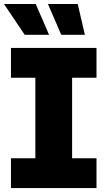

<svg xmlns="http://www.w3.org/2000/svg" viewBox="-28 -949 534 969"><path d="M27.3 -707H459V-556.6H335.9V-150.4H459V0H27.3V-150.4H150.4V-556.6H27.3ZM-7.8 -928.7H152.3L219.7 -773.4H96.7ZM213.9 -928.7H364.3L400.4 -773.4H281.2Z"/></svg>

Font: Pretendard GOV Black
Style: Regular
Weight: 900
Designer: Base glyphs from Inter by Rasmus Andersson; Hangeul glyphs from Noto Sans CJK(Source Han Sans) by Jang Soo-young and Kan
Foundry: Kil Hyung-jin
Version: Version 1.309